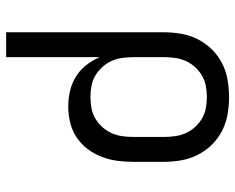

<svg xmlns="http://www.w3.org/2000/svg" viewBox="-92 -476 783 640"><g transform="rotate(90 300.0 -156.5)"><path d="M88 215V-310Q88 -339 93 -368Q98 -397 111 -423Q124 -449 144.5 -470Q165 -491 191 -504.5Q217 -518 246 -523Q275 -528 304 -528Q333 -528 362 -523Q391 -518 417 -504.5Q443 -491 463.5 -470Q484 -449 497 -423Q510 -397 515 -368Q520 -339 520 -310V-210Q520 -183 516.5 -156Q513 -129 503.5 -104Q494 -79 477.5 -57Q461 -35 438.5 -20Q416 -5 389.5 1.5Q363 8 336 8Q309 8 283.5 2Q258 -4 236 -17.5Q214 -31 197.5 -52Q181 -73 171 -97V215ZM304 -66Q323 -66 341.5 -69.5Q360 -73 376 -82.5Q392 -92 404.5 -106Q417 -120 424.5 -137Q432 -154 434.5 -172.5Q437 -191 437 -210V-310Q437 -329 434.5 -347.5Q432 -366 424.5 -383Q417 -400 404.5 -414Q392 -428 376 -437.5Q360 -447 341.5 -450.5Q323 -454 304 -454Q285 -454 266.5 -450.5Q248 -447 232 -437.5Q216 -428 203.5 -414Q191 -400 183.5 -383Q176 -366 173.5 -347.5Q171 -329 171 -310V-210Q171 -191 173.5 -172.5Q176 -154 183.5 -137Q191 -120 203.5 -106Q216 -92 232 -82.5Q248 -73 266.5 -69.5Q285 -66 304 -66Z"/></g></svg>

Font: R Plex Mono
Style: Regular
Weight: 400
Monospace: yes
Designer: Belleve Invis
Foundry: Belleve Invis
Version: Version 31.8.0